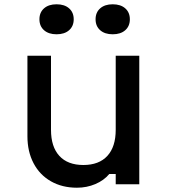

<svg xmlns="http://www.w3.org/2000/svg" viewBox="-20 -860 790 896"><path d="M630 0H520V-48H490Q465 -18 425 -1Q385 16 339 16Q270 16 217.5 -14Q165 -44 136.5 -98.5Q108 -153 108 -224V-600H218V-254Q218 -175 257 -132.5Q296 -90 369 -90Q442 -90 481 -132.5Q520 -175 520 -254V-600H630ZM164 -770Q164 -802 185.5 -821Q207 -840 244 -840Q281 -840 302.5 -821Q324 -802 324 -770Q324 -738 302.5 -719Q281 -700 244 -700Q207 -700 185.5 -719Q164 -738 164 -770ZM426 -770Q426 -802 447.5 -821Q469 -840 506 -840Q543 -840 564.5 -821Q586 -802 586 -770Q586 -738 564.5 -719Q543 -700 506 -700Q469 -700 447.5 -719Q426 -738 426 -770Z"/></svg>

Font: Martian Mono sWd Rg
Style: Regular
Weight: 400
Width: 6
Monospace: yes
Designer: Roman Shamin
Foundry: Evil Martians
Version: Version 1.000